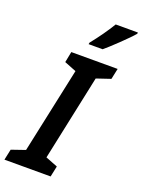

<svg xmlns="http://www.w3.org/2000/svg" viewBox="-217 -1029 820 1106"><g transform="rotate(20 193.0 -475.5)"><path d="M187 -801 185 -791H271C304 -818 399 -908 428 -943L429 -951H293C264 -903 228 -852 187 -801ZM-43 0H240L254 -66L180 -95L291 -619L377 -648L391 -714H107L94 -648L167 -619L55 -95L-29 -66Z"/></g></svg>

Font: Noto Sans ExtraCondensed
Style: Bold Italic
Weight: 700
Width: 2
Italic angle: -12°
Designer: Monotype Design Team
Foundry: Monotype Imaging Inc.
Version: Version 2.013